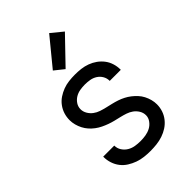

<svg xmlns="http://www.w3.org/2000/svg" viewBox="-228 -857 957 957"><g transform="rotate(-45 250.0 -378.5)"><path d="M249 8Q227 8 205 5.5Q183 3 162 -4.5Q141 -12 122 -24Q103 -36 89.5 -53.5Q76 -71 69 -92.5Q62 -114 62 -136V-139H140V-138Q140 -119 150.5 -103Q161 -87 177 -77.5Q193 -68 211.5 -65Q230 -62 249 -62Q267 -62 285.5 -65Q304 -68 320 -76.5Q336 -85 347.5 -100.5Q359 -116 359 -134Q359 -152 349.5 -167.5Q340 -183 326 -193Q312 -203 295.5 -208.5Q279 -214 262 -218Q245 -222 228.5 -226Q212 -230 195.5 -236Q179 -242 163.5 -249.5Q148 -257 134 -267.5Q120 -278 108.5 -291Q97 -304 89 -319.5Q81 -335 76.5 -352Q72 -369 72 -386Q72 -408 78.5 -428.5Q85 -449 98 -466.5Q111 -484 129 -496Q147 -508 167 -515.5Q187 -523 208.5 -525.5Q230 -528 251 -528Q273 -528 294 -525.5Q315 -523 335.5 -515.5Q356 -508 373.5 -495.5Q391 -483 404 -466Q417 -449 423.5 -428Q430 -407 430 -386V-383H352V-384Q352 -402 343 -417.5Q334 -433 319 -442.5Q304 -452 286.5 -455Q269 -458 251 -458Q234 -458 216.5 -455Q199 -452 184 -443Q169 -434 159 -419Q149 -404 149 -386Q149 -369 158 -353.5Q167 -338 181 -327.5Q195 -317 211.5 -311.5Q228 -306 245 -302Q262 -298 279 -294Q296 -290 312.5 -284.5Q329 -279 344.5 -271Q360 -263 373.5 -252.5Q387 -242 399 -229Q411 -216 419 -200.5Q427 -185 431.5 -168Q436 -151 436 -134Q436 -112 429 -91Q422 -70 408 -52.5Q394 -35 375.5 -23Q357 -11 336 -4Q315 3 293 5.5Q271 8 249 8ZM238 -580 188 -620 307 -765 368 -715Z"/></g></svg>

Font: Iosevka Algr
Style: Regular
Weight: 400
Monospace: yes
Designer: Belleve Invis
Foundry: Belleve Invis
Version: Version 26.0.2; ttfautohint (v1.8.3)